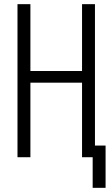

<svg xmlns="http://www.w3.org/2000/svg" viewBox="-20 -755 540 922"><path d="M425 147V0H374V-358H126V0H64V-735H126V-414H374V-735H436V-56H487V147Z"/></svg>

Font: Iosevka SS01 Light
Style: Regular
Weight: 300
Monospace: yes
Designer: Belleve Invis
Foundry: Belleve Invis
Version: 2.3.3; ttfautohint (v1.8.3)